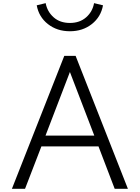

<svg xmlns="http://www.w3.org/2000/svg" viewBox="-20 -1172 868 1192"><path d="M54 0H135.5L237 -263H591.5L692 0H774L449.5 -825H379ZM262.5 -330 414 -725 565.5 -330ZM414 -978Q493.5 -978 550 -1022.5Q606.5 -1067 619.5 -1139L564 -1152.5Q554.5 -1099.5 514.8 -1064.5Q475 -1029.5 414 -1029.5Q352.5 -1029.5 313 -1064.5Q273.5 -1099.5 263.5 -1152.5L208 -1139Q221 -1067 277.5 -1022.5Q334 -978 414 -978Z"/></svg>

Font: Spartan
Style: Regular
Weight: 400
Designer: Matt Bailey, Mirko Velimirovic
Foundry: Matt Bailey
Version: Version 1.003; ttfautohint (v1.8.3)